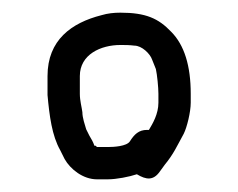

<svg xmlns="http://www.w3.org/2000/svg" viewBox="-20 -705 375 303"><path d="M196 -430C211 -421 222 -420 232 -434L240 -445C254 -462 259 -474 270 -494C275 -504 281 -528 281 -543V-557C281 -601 271 -634 250 -655C230 -676 210 -685 170 -685C160 -685 150 -684 140 -681C93 -669 55 -642 55 -585V-555C58 -522 62 -491 75 -468L82 -454C91 -438 111 -422 133 -422H150C164 -422 184 -426 196 -430ZM192 -633C204 -633 217 -620 220 -611L226 -596C228 -587 230 -567 230 -557V-543C230 -525 221 -510 215 -500H212C199 -500 192 -493 185 -482C180 -474 159 -473 151 -473H133L131 -475H129C127 -481 124 -486 121 -491L116 -501C114 -508 110 -519 110 -528C109 -536 106 -546 106 -557V-585C106 -619 139 -634 170 -634C177 -634 184 -634 192 -633ZM55 -555ZM82 -454ZM220 -611Z"/></svg>

Font: Blanket
Style: Light
Weight: 300
Foundry: Cannot Into Space Fonts
Version: Version 0.9